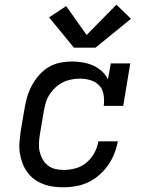

<svg xmlns="http://www.w3.org/2000/svg" viewBox="-20 -790 640 818"><path d="M252 8Q229 8 206.5 5Q184 2 163.5 -6Q143 -14 125.5 -27Q108 -40 95.5 -57.5Q83 -75 75.5 -95.5Q68 -116 64.5 -138.5Q61 -161 63 -184Q65 -207 68 -230L85 -330Q89 -355 96.5 -379.5Q104 -404 116.5 -427Q129 -450 147 -470.5Q165 -491 188 -504.5Q211 -518 236.5 -523Q262 -528 287 -528Q310 -528 333 -524Q356 -520 376.5 -511Q397 -502 413.5 -487Q430 -472 440 -452L452 -520H535L505 -339H422Q425 -362 421.5 -385.5Q418 -409 403.5 -425Q389 -441 366.5 -448Q344 -455 321 -455Q303 -455 284.5 -451.5Q266 -448 248.5 -439.5Q231 -431 216.5 -417.5Q202 -404 191.5 -388Q181 -372 175.5 -354Q170 -336 167 -318L150 -218Q147 -199 146 -180Q145 -161 149 -144Q153 -127 161.5 -111.5Q170 -96 184 -85Q198 -74 215.5 -70Q233 -66 252 -66Q277 -66 302.5 -73Q328 -80 348.5 -97.5Q369 -115 382 -138.5Q395 -162 399 -188H482Q477 -161 467 -135.5Q457 -110 441 -87Q425 -64 403.5 -45Q382 -26 357 -14Q332 -2 305 3Q278 8 252 8ZM295 -587 189 -716 262 -764 349 -641 476 -770 538 -710 387 -587Z"/></svg>

Font: Iosevka Etoile Oblique
Style: Regular
Weight: 400
Italic angle: -9°
Designer: Belleve Invis
Foundry: Belleve Invis
Version: Version 15.5.2; ttfautohint (v1.8.4)